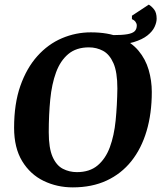

<svg xmlns="http://www.w3.org/2000/svg" viewBox="-20 -800 698 831"><path d="M295 11Q227 11 169 -17Q111 -45 76 -102.5Q41 -160 41 -247Q41 -351 68 -428Q95 -505 141.5 -557Q188 -609 248 -634.5Q308 -660 373 -660Q448 -660 498.5 -638.5Q549 -617 579.5 -580.5Q610 -544 623.5 -497.5Q637 -451 637 -402Q637 -309 614.5 -233Q592 -157 548.5 -102.5Q505 -48 441.5 -18.5Q378 11 295 11ZM313 -55Q368 -55 402.5 -84Q437 -113 455.5 -163Q474 -213 480.5 -278.5Q487 -344 488 -417Q488 -488 471 -526.5Q454 -565 426 -580Q398 -595 365 -595Q310 -595 275.5 -566Q241 -537 222.5 -486.5Q204 -436 197.5 -369.5Q191 -303 191 -228Q191 -159 207.5 -121.5Q224 -84 252 -69.5Q280 -55 313 -55ZM461 -606 467 -648Q509 -648 531.5 -652Q554 -656 563 -665Q572 -674 572 -690Q572 -698 566.5 -705.5Q561 -713 551 -717V-732L624 -780Q636 -773 647 -759Q658 -745 658 -719Q658 -703 649 -683.5Q640 -664 618 -646.5Q596 -629 558 -617.5Q520 -606 461 -606Z"/></svg>

Font: Faustina Light
Style: Bold Italic
Weight: 700
Italic angle: -8°
Version: Version 1.200